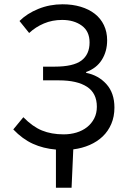

<svg xmlns="http://www.w3.org/2000/svg" viewBox="-20 -688 594 896"><path d="M241 188V10Q182 5 133.5 -17Q85 -39 42 -84L89 -141Q132 -97 176 -79Q220 -61 277 -61Q309 -61 337 -69.5Q365 -78 386 -94.5Q407 -111 419.5 -135Q432 -159 432 -190Q432 -253 386 -283Q340 -313 255 -313H181V-377H235Q322 -377 360 -405.5Q398 -434 398 -490Q398 -542 361.5 -568.5Q325 -595 270 -595Q224 -595 185 -578.5Q146 -562 116 -534L71 -590Q106 -625 159 -646.5Q212 -668 272 -668Q318 -668 356.5 -656.5Q395 -645 422.5 -623.5Q450 -602 465 -570.5Q480 -539 480 -500Q480 -448 455 -408.5Q430 -369 382 -352V-348Q439 -337 476.5 -295.5Q514 -254 514 -186Q514 -144 499.5 -110Q485 -76 459.5 -51.5Q434 -27 398.5 -11.5Q363 4 322 9L314 188Z"/></svg>

Font: CV Source Sans
Style: Regular
Weight: 400
Designer: Paul D. Hunt
Foundry: Adobe Systems Incorporated
Version: Version 3.001